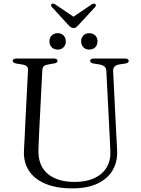

<svg xmlns="http://www.w3.org/2000/svg" viewBox="-20 -1023 776 1059"><path d="M584 -289.5 566.5 -632Q566 -647 557.2 -655.2Q548.5 -663.5 529 -667.5L496.5 -672.5Q484.5 -675 480.8 -678.8Q477 -682.5 477 -687.5Q477 -693 482 -696.5Q487 -700 495.5 -700H671Q680.5 -700 685.2 -696.5Q690 -693 690 -687.5Q690 -682 686 -678.2Q682 -674.5 670.5 -672.5L640 -668Q619 -664.5 611 -654.8Q603 -645 604 -630.5L621 -287.5Q622.5 -263 623.8 -239.5Q625 -216 626 -190.5Q628.5 -130 601 -83.5Q573.5 -37 517.8 -10.5Q462 16 380 16Q291 16 230.5 -9.5Q170 -35 140 -80.8Q110 -126.5 112 -188.5Q112.5 -203.5 113.8 -226.2Q115 -249 116.5 -274.2Q118 -299.5 118.5 -321L134.5 -636.5Q135.5 -650.5 126.8 -657.8Q118 -665 100.5 -667.5L70 -672.5Q50 -676.5 50 -687Q50 -693 55 -696.5Q60 -700 69.5 -700H278.5Q287.5 -700 292.5 -696.5Q297.5 -693 297.5 -687Q297.5 -682 293.2 -678.5Q289 -675 277.5 -673L246.5 -667.5Q230 -665 222.2 -658.5Q214.5 -652 213.5 -637.5L197.5 -324.5Q195.5 -286 194.2 -255.2Q193 -224.5 192 -197.5Q189.5 -109.5 243 -64.5Q296.5 -19.5 392 -19.5Q455 -19.5 499.5 -40Q544 -60.5 567.5 -98.5Q591 -136.5 588.5 -189Q587.5 -223 586.2 -246.2Q585 -269.5 584 -289.5ZM298 -749.5Q277.5 -749.5 265 -762.5Q252.5 -775.5 252.5 -795Q252.5 -814.5 265 -827.2Q277.5 -840 298 -840Q318.5 -840 330.8 -827.2Q343 -814.5 343 -794.5Q343 -775.5 330.8 -762.5Q318.5 -749.5 298 -749.5ZM472 -749.5Q452 -749.5 439.8 -762.5Q427.5 -775.5 427.5 -795Q427.5 -814.5 439.8 -827.2Q452 -840 472 -840Q493 -840 505.5 -827.2Q518 -814.5 518 -794.5Q518 -775.5 505.5 -762.5Q493 -749.5 472 -749.5ZM396 -923.5 285 -998.5Q272.5 -1006 265 -1001Q262 -998.5 261.5 -994Q261 -989.5 266.5 -984L357.5 -884.5Q365 -877 371.2 -872.8Q377.5 -868.5 386 -868.5Q394.5 -868.5 400 -872.8Q405.5 -877 412.5 -884.5L504.5 -984Q509 -989.5 508.8 -994Q508.5 -998.5 505.5 -1001Q498 -1006 485.5 -998.5L374.5 -923.5Z"/></svg>

Font: Fraunces Light
Style: Regular
Weight: 300
Version: Version 1.000;[b76b70a41]